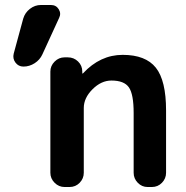

<svg xmlns="http://www.w3.org/2000/svg" viewBox="-20 -750 745 770"><path d="M74 -483Q54 -483 42 -499Q30 -515 35 -535L73 -675Q80 -699 100 -714.5Q120 -730 144 -730H184Q205 -730 215.5 -713Q226 -696 217 -678L150 -532Q140 -510 119 -496.5Q98 -483 74 -483ZM472 -530Q564 -530 605 -478.5Q646 -427 646 -307V-57Q646 -34 629.5 -17Q613 0 589 0H572Q549 0 532.5 -17Q516 -34 516 -57V-297Q516 -372 497 -399.5Q478 -427 427 -427Q386 -427 351 -392Q316 -357 316 -317V-57Q316 -34 299.5 -17Q283 0 259 0H239Q216 0 199 -17Q182 -34 182 -57V-463Q182 -486 199 -503Q216 -520 239 -520H252Q276 -520 293 -503.5Q310 -487 310 -463V-456Q310 -455 311 -455Q312 -455 313 -456Q382 -530 472 -530Z"/></svg>

Font: Rounded Mplus 1c Bold
Style: Bold
Weight: 700
Version: Version 1.059.20150529